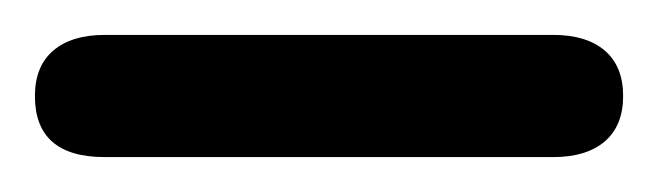

<svg xmlns="http://www.w3.org/2000/svg" viewBox="-20 -842 377 110"><path d="M40 -822H297Q316 -822 326.5 -813Q337 -804 337 -787Q337 -770 326.5 -761Q316 -752 297 -752H40Q0 -752 0 -787Q0 -804 10.5 -813Q21 -822 40 -822Z"/></svg>

Font: ZCOOL QingKe HuangYou
Style: Regular
Weight: 400
Version: Version 1.000